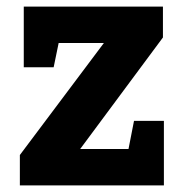

<svg xmlns="http://www.w3.org/2000/svg" viewBox="-20 -560 545 580"><path d="M222.2 -109.9H368.2L384.8 -194.8H475.1V0H40V-91.8L293.9 -430.2H157.2L142.1 -356.9H51.8V-540H472.2V-446.8Z"/></svg>

Font: Kadwa
Style: Bold
Weight: 700
Designer: Sol Matas
Foundry: Sol Matas
Version: Version 1.001;PS 001.000;hotconv 1.0.70;makeotf.lib2.5.58329